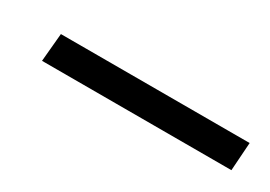

<svg xmlns="http://www.w3.org/2000/svg" viewBox="-16 -786 364 259"><g transform="rotate(30 166.0 -657.0)"><path d="M38 -679H332L329 -635H34Z"/></g></svg>

Font: Muli ExtraLight
Style: Italic
Weight: 275
Italic angle: -4.541°
Designer: Vernon Adams
Foundry: Vernon Adams
Version: Version 2.001